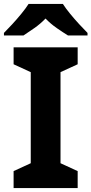

<svg xmlns="http://www.w3.org/2000/svg" viewBox="-37 -954 464 974"><path d="M357 0H32V-86L119 -126V-588L32 -628V-714H357V-628L270 -588V-126L357 -86ZM282 -934Q296 -912 318.5 -884.5Q341 -857 365 -831Q389 -805 407 -787V-774H308Q282 -790 251 -811.5Q220 -833 194 -860Q168 -833 138 -812Q108 -791 82 -774H-17V-787Q2 -806 25.5 -831.5Q49 -857 71.5 -884.5Q94 -912 108 -934Z"/></svg>

Font: Noto Sans New Tai Lue
Style: Regular
Weight: 400
Designer: Monotype Design Team
Foundry: Monotype Imaging Inc.
Version: Version 2.003